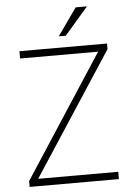

<svg xmlns="http://www.w3.org/2000/svg" viewBox="-61 -974 708 1020"><g transform="rotate(-5 293.0 -464.5)"><path d="M55 -31 480 -684H64V-723H531V-693L104 -39H531V0H55ZM442 -929 316.5 -783.5H279L382 -929Z"/></g></svg>

Font: Public Sans VF
Style: Regular
Weight: 400
Designer: Pablo Impallari, Rodrigo Fuenzalida (Modified by Dan O. Williams and USWDS)
Version: Version 1.003